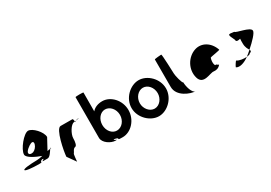

<svg xmlns="http://www.w3.org/2000/svg" viewBox="23 -1696 3682 2610"><g transform="rotate(-30 1864.0 -391.0)"><path d="M53 -274C53 -256 155 -244 269 -244C347 -244 272 -260 337 -280C391 -278 292 -252 342 -252H406C444 -252 483 -322 502 -349C491 -348 475 -345 455 -341L546 -509C546 -590 431 -712 363 -712C295 -712 154 -540 154 -458C154 -405 279 -348 360 -319C327 -311 295 -305 269 -305C155 -303 53 -294 53 -274ZM212 -449C211 -479 280 -532 312 -544C343 -557 360 -542 350 -507C340 -472 309 -436 277 -424C242 -414 213 -422 212 -449ZM502 -349C511 -350 516 -349 516 -347C516 -365 511 -362 502 -349Z M638 -145 731 -14C731 -6 739 -135 750 -135C760 -142 771 -194 808 -201C832 -201 845 -258 845 -318C845 -378 913 -501 966 -501C966 -501 971 -502 979 -503C977 -520 972 -546 966 -546C966 -546 845 -547 779 -547C704 -547 643 -225 638 -145ZM979 -503C980 -498 980 -494 980 -491C980 -494 986 -500 995 -505C989 -504 984 -504 979 -503ZM995 -505C1025 -510 1064 -517 1037 -517C1021 -517 1006 -511 995 -505Z M1150 -146C1150 -66 1257 0 1328 0C1395 0 1258 -23 1332 -26C1420 -6 1317 8 1436 8C1566 8 1687 -118 1687 -274C1687 -430 1566 -556 1436 -556C1367 -556 1310 -532 1275 -490L1276 -785C1276 -792 1151 -792 1151 -784ZM1277 -274C1277 -366 1338 -440 1413 -440C1489 -440 1554 -366 1554 -274C1554 -184 1491 -109 1413 -109C1336 -109 1277 -184 1277 -274Z M1736 -274C1736 -121 1873 8 2007 8C2141 8 2276 -121 2276 -274C2276 -428 2141 -556 2007 -556C1873 -556 1736 -428 1736 -274ZM1866 -274C1866 -362 1930 -438 2007 -438C2084 -438 2146 -362 2146 -274C2146 -188 2084 -111 2007 -111C1930 -111 1866 -188 1866 -274Z M2341 -258C2341 -108 2527 -38 2607 -38C2551 -38 2520 -167 2520 -226C2501 -227 2469 -361 2469 -394C2469 -401 2459 -703 2449 -703C2439 -703 2341 -696 2341 -689Z M2705 -196C2746 -52 2902 -160 2953 -148C2993 -144 3030 -152 3062 -191C3054 -193 3025 -212 3027 -217C3009 -188 2986 -257 3011 -330C3021 -340 3175 -358 3165 -368C3118 -506 2997 -570 2887 -535C2754 -493 2664 -341 2705 -196ZM3027 -218V-217ZM3063 -192 3062 -191C3064 -191 3064 -191 3063 -190Z M3241 -46C3288 -14 3372 -43 3442 -95C3396 -91 3327 -98 3291 -124C3283 -124 3241 -56 3241 -46ZM3417 -378C3417 -340 3449 -344 3486 -354C3483 -333 3484 -306 3484 -279C3484 -218 3508 -184 3521 -161C3611 -239 3696 -329 3692 -362C3692 -424 3465 -450 3465 -475C3364 -490 3363 -490 3417 -378ZM3442 -95C3473 -98 3497 -105 3497 -114C3534 -128 3532 -140 3521 -161C3495 -137 3468 -114 3442 -95Z"/></g></svg>

Font: Ampere
Style: SCCnd
Weight: 400
Version: Version 1